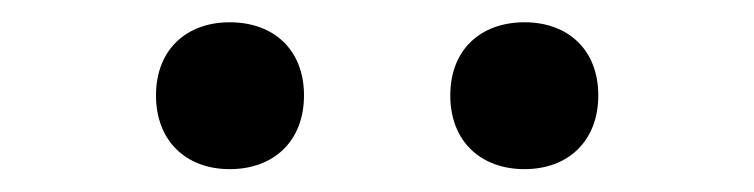

<svg xmlns="http://www.w3.org/2000/svg" viewBox="-20 -790 660 168"><path d="M181 -642C219.5 -642 246 -666.5 246 -706.5C246 -746.5 219.5 -770.5 181 -770.5C143 -770.5 116.5 -746.5 116.5 -706.5C116.5 -666.5 143 -642 181 -642ZM439 -642C477 -642 503.5 -666.5 503.5 -706.5C503.5 -746.5 477 -770.5 439 -770.5C400.5 -770.5 374 -746.5 374 -706.5C374 -666.5 400.5 -642 439 -642Z"/></svg>

Font: Monaspace Neon
Style: Regular
Weight: 400
Designer: Riley Cran & the Lettermatic Team
Foundry: Lettermatic
Version: Version 1.200 (Monaspace Neon)